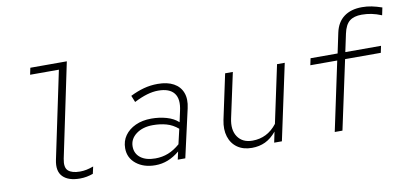

<svg xmlns="http://www.w3.org/2000/svg" viewBox="-70 -966 2543 1202"><g transform="rotate(-10 1201.5 -365.0)"><path d="M353 10Q280 10 245 -25.5Q210 -61 225 -132L341 -684H158L167 -727H399L274 -130Q263 -75 286.5 -54Q310 -33 361 -33Q382 -33 402 -37Q422 -41 447 -50L437 -5Q417 2 396.5 6Q376 10 353 10Z M833 10Q759 10 711.5 -28Q664 -66 664 -127Q664 -173 688.5 -207.5Q713 -242 756.5 -262Q800 -282 857 -282Q908 -282 953.5 -269Q999 -256 1028 -229L1043 -298Q1060 -372 1030.5 -409.5Q1001 -447 930 -447Q896 -447 858.5 -436Q821 -425 776 -402L759 -444Q803 -466 845.5 -477.5Q888 -489 934 -489Q995 -489 1035 -467Q1075 -445 1090.5 -404Q1106 -363 1093 -306L1024 0H976L987 -50Q951 -20 913 -5Q875 10 833 10ZM712 -130Q712 -85 746 -58.5Q780 -32 840 -32Q884 -32 922 -47Q960 -62 997 -94L1019 -189Q985 -218 945.5 -229Q906 -240 860 -240Q795 -240 753.5 -209Q712 -178 712 -130Z M1447 8Q1392 8 1355 -18Q1318 -44 1303.5 -90Q1289 -136 1301 -195L1362 -481H1411L1350 -198Q1334 -125 1364.5 -80.5Q1395 -36 1458 -36Q1553 -36 1614 -115L1692 -481H1741L1638 0H1589L1603 -68Q1570 -28 1532 -10Q1494 8 1447 8Z M1974 0 2067 -438H1896L1905 -481H2077L2104 -609Q2118 -674 2162.5 -707Q2207 -740 2277 -740Q2309 -740 2338.5 -734Q2368 -728 2403 -716L2393 -668Q2359 -682 2329 -688Q2299 -694 2267 -694Q2218 -694 2190 -672Q2162 -650 2150 -594L2126 -481H2353L2344 -438H2117L2023 0Z"/></g></svg>

Font: Red Hat Mono
Style: Italic
Weight: 300
Italic angle: -12°
Monospace: yes
Designer: Pentagram, MCKL
Foundry: Pentagram, MCKL
Version: Version 1.023